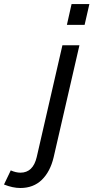

<svg xmlns="http://www.w3.org/2000/svg" viewBox="-169 -710 459 942"><path d="M159.2 -587.9 182.1 -689.9H269.5L246.1 -587.9ZM-69.3 212.4Q-106.4 212.4 -149.4 195.3L-116.2 126Q-90.8 137.2 -68.8 137.2Q-6.8 137.2 11.2 60.5L137.2 -487.8H220.7L94.2 61.5Q77.6 131.8 36.4 172.1Q-4.9 212.4 -69.3 212.4Z"/></svg>

Font: HK Grotesk Medium Legacy Italic
Style: Regular
Weight: 500
Italic angle: -13°
Designer: Alfredo Marco Pradil
Foundry: Hanken Design Co.
Version: Version 2.022;PS 002.022;hotconv 1.0.88;makeotf.lib2.5.64775